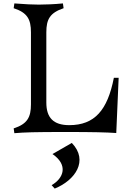

<svg xmlns="http://www.w3.org/2000/svg" viewBox="-20 -772 754 1123"><path d="M60 -21 64 7C125 2 175 0 368 0C524 0 602 2 660 6L674 -317H646C609 -128 534 -40 385 -40C292 -40 251 -84 251 -172V-583C251 -659 272 -697 352 -724L348 -752C299 -747 239 -745 207 -745C175 -745 125 -747 64 -752L60 -724C140 -698 161 -659 161 -583V-162C161 -86 140 -47 60 -21ZM282 311 300 331C419 283 500 168 400 64L287 129C380 193 353 270 282 311Z"/></svg>

Font: Basteleur Moonlight
Style: Regular
Weight: 300
Designer: Keussel
Foundry: Keussel Studio
Version: Version 1.300;Glyphs 3.2 (3192)